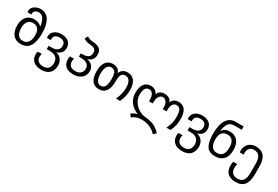

<svg xmlns="http://www.w3.org/2000/svg" viewBox="90 -2102 5326 3678"><g transform="rotate(30 2753.5 -262.5)"><path d="M55 -268Q55 -349 83 -409Q111 -469 162.5 -501Q214 -533 284 -533Q389 -533 445 -469H450Q420 -691 295 -691Q245 -691 215.5 -667.5Q186 -644 186 -603Q186 -597 188 -585L101 -584Q98 -596 98 -612Q98 -658 125.5 -692.5Q153 -727 198.5 -746Q244 -765 298 -765Q416 -765 481 -662Q546 -559 546 -370Q546 -179 482.5 -84.5Q419 10 289 10Q179 10 117 -63Q55 -136 55 -268ZM449 -271Q449 -460 299 -460Q227 -460 186.5 -409.5Q146 -359 146 -269Q146 -168 184 -115.5Q222 -63 297 -63Q368 -63 408.5 -118.5Q449 -174 449 -271Z M638 32Q638 1 648 -29H738Q733 -19 729.5 -1.5Q726 16 726 31Q726 98 765.5 132Q805 166 878 166Q951 166 989.5 125Q1028 84 1028 8Q1028 -71 981 -113.5Q934 -156 841 -156H773V-230H841Q921 -230 964 -264Q1007 -298 1007 -358Q1007 -415 974.5 -444Q942 -473 880 -473Q818 -473 785.5 -446.5Q753 -420 753 -368Q753 -360 755 -346L669 -345Q666 -360 666 -373Q666 -452 724.5 -499Q783 -546 881 -546Q981 -546 1038 -497.5Q1095 -449 1095 -365Q1095 -300 1061.5 -259Q1028 -218 961 -197Q1035 -180 1077 -125Q1119 -70 1119 8Q1119 118 1056 179Q993 240 878 240Q767 240 702.5 186Q638 132 638 32Z M1219 -198Q1219 -232 1229 -259H1319Q1314 -250 1310.5 -232Q1307 -214 1307 -199Q1307 -132 1344.5 -98Q1382 -64 1454 -64Q1527 -64 1568 -102Q1609 -140 1609 -205Q1609 -339 1419 -339H1379V-413H1419Q1498 -413 1540.5 -445Q1583 -477 1583 -536Q1583 -594 1552 -618.5Q1521 -643 1453 -647Q1355 -653 1300 -697L1336 -765Q1381 -726 1459 -722Q1575 -715 1623 -674.5Q1671 -634 1671 -548Q1671 -482 1639.5 -441Q1608 -400 1542 -380Q1618 -362 1659 -316Q1700 -270 1700 -205Q1700 -141 1669.5 -92Q1639 -43 1582.5 -16.5Q1526 10 1450 10Q1338 10 1278.5 -43.5Q1219 -97 1219 -198Z M1811 -272Q1811 -401 1865 -473.5Q1919 -546 2017 -546Q2078 -546 2117 -522Q2156 -498 2178 -443H2183Q2205 -497 2244.5 -521.5Q2284 -546 2344 -546Q2440 -546 2494.5 -474Q2549 -402 2549 -276Q2549 -201 2534 -136.5Q2519 -72 2485 0H2395Q2430 -73 2445.5 -137Q2461 -201 2461 -277Q2461 -369 2428.5 -421Q2396 -473 2338 -473Q2293 -473 2268.5 -453Q2244 -433 2234 -390.5Q2224 -348 2224 -275Q2224 -134 2171.5 -62Q2119 10 2016 10Q1915 10 1863 -62Q1811 -134 1811 -272ZM2136 -274Q2136 -382 2110 -427.5Q2084 -473 2020 -473Q1962 -473 1930.5 -421Q1899 -369 1899 -273Q1899 -171 1929.5 -117.5Q1960 -64 2018 -64Q2078 -64 2107 -116Q2136 -168 2136 -274Z M3028 102Q2965 102 2911.5 120Q2858 138 2824 172L2775 114Q2800 92 2829 77.5Q2858 63 2901 51Q2775 -7 2718 -89Q2661 -171 2661 -285Q2661 -414 2711 -480Q2761 -546 2859 -546Q2910 -546 2948.5 -522Q2987 -498 3007 -453H3012Q3045 -546 3163 -546Q3219 -546 3258 -523Q3297 -500 3314 -453H3319Q3339 -498 3377.5 -522Q3416 -546 3468 -546Q3665 -546 3665 -273Q3665 -199 3650.5 -136.5Q3636 -74 3601 0H3511Q3548 -77 3562.5 -139Q3577 -201 3577 -273Q3577 -377 3550.5 -425Q3524 -473 3464 -473Q3416 -473 3386.5 -429Q3357 -385 3357 -316V-271H3273V-314Q3273 -384 3242.5 -428.5Q3212 -473 3163 -473Q3114 -473 3083.5 -428.5Q3053 -384 3053 -314V-271H2969V-316Q2969 -384 2939.5 -428.5Q2910 -473 2863 -473Q2805 -473 2777 -429Q2749 -385 2749 -290Q2749 -210 2793.5 -139Q2838 -68 2911 -23Q2984 22 3066 28Q3176 36 3257 73Q3338 110 3404 186L3349 240Q3223 102 3028 102Z M3753 32Q3753 1 3763 -29H3853Q3848 -19 3844.5 -1.5Q3841 16 3841 31Q3841 98 3880.5 132Q3920 166 3993 166Q4066 166 4104.5 125Q4143 84 4143 8Q4143 -71 4096 -113.5Q4049 -156 3956 -156H3888V-230H3956Q4036 -230 4079 -264Q4122 -298 4122 -358Q4122 -415 4089.5 -444Q4057 -473 3995 -473Q3933 -473 3900.5 -446.5Q3868 -420 3868 -368Q3868 -360 3870 -346L3784 -345Q3781 -360 3781 -373Q3781 -452 3839.5 -499Q3898 -546 3996 -546Q4096 -546 4153 -497.5Q4210 -449 4210 -365Q4210 -300 4176.5 -259Q4143 -218 4076 -197Q4150 -180 4192 -125Q4234 -70 4234 8Q4234 118 4171 179Q4108 240 3993 240Q3882 240 3817.5 186Q3753 132 3753 32Z M4342 -344Q4342 -550 4409 -655Q4476 -760 4606 -760H4780V-686H4618Q4537 -686 4493.5 -634.5Q4450 -583 4434 -465H4439Q4469 -507 4508.5 -526Q4548 -545 4604 -545Q4715 -545 4776.5 -472Q4838 -399 4838 -268Q4838 -133 4773 -61.5Q4708 10 4588 10Q4452 10 4397 -79Q4342 -168 4342 -344ZM4747 -269Q4747 -369 4707.5 -420.5Q4668 -472 4591 -472Q4514 -472 4473.5 -422.5Q4433 -373 4433 -278Q4433 -173 4473 -118Q4513 -63 4589 -63Q4667 -63 4707 -115Q4747 -167 4747 -269Z M4935 9Q4935 -40 4947 -74H5037Q5031 -62 5027 -37.5Q5023 -13 5023 8Q5023 88 5061.5 127Q5100 166 5179 166Q5263 166 5300.5 111Q5338 56 5338 -65V-243Q5338 -365 5300.5 -418.5Q5263 -472 5178 -472Q5117 -472 5083 -434Q5049 -396 5049 -330Q5049 -310 5051 -292H4965Q4962 -313 4962 -332Q4962 -395 4989.5 -443.5Q5017 -492 5067 -519Q5117 -546 5182 -546Q5426 -546 5426 -243V-67Q5426 87 5364.5 163.5Q5303 240 5178 240Q5058 240 4996.5 181Q4935 122 4935 9Z"/></g></svg>

Font: Noto Sans Georgian
Style: Regular
Weight: 400
Designer: Monotype Design team
Foundry: Monotype Imaging Inc.
Version: Version 1.000